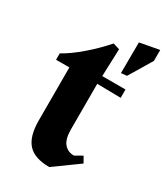

<svg xmlns="http://www.w3.org/2000/svg" viewBox="-173 -752 726 837"><g transform="rotate(30 190.0 -333.0)"><path d="M338 -79 216 9Q142 9 108.5 -27.5Q75 -64 75 -145V-411H8V-443Q50 -466 99.5 -508.5Q149 -551 190 -598L223 -588L218 -450H335V-408L216 -410V-180Q216 -132 234.5 -110Q253 -88 284 -88L321 -109ZM283 -657 380 -675V-620L311 -505L282 -502Z"/></g></svg>

Font: Rakkas
Style: Regular
Weight: 400
Designer: Zeynep Akay
Foundry: Zeynep Akay
Version: Version 2.000